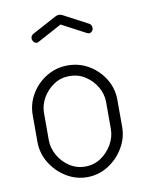

<svg xmlns="http://www.w3.org/2000/svg" viewBox="-81 -755 622 819"><g transform="rotate(-10 230.5 -345.5)"><path d="M230 6Q182 6 140 -20Q98 -46 72.5 -88Q47 -130 47 -179V-295Q47 -344 72 -386Q97 -428 139 -453Q181 -478 230 -478Q280 -478 321.5 -453.5Q363 -429 388.5 -387.5Q414 -346 414 -295V-179Q414 -131 388.5 -88.5Q363 -46 321.5 -20Q280 6 230 6ZM230 -40Q268 -40 298 -60Q328 -80 346.5 -112Q365 -144 365 -179V-295Q365 -330 347 -361Q329 -392 298.5 -412Q268 -432 230 -432Q192 -432 162 -412Q132 -392 114 -361Q96 -330 96 -295V-179Q96 -144 114 -112Q132 -80 162.5 -60Q193 -40 230 -40ZM119 -596Q111 -596 105 -602.5Q99 -609 99 -619Q99 -624 102 -628.5Q105 -633 110 -636L214 -692Q222 -697 231 -697Q240 -697 248 -692L352 -637Q358 -634 360.5 -628.5Q363 -623 363 -617Q363 -609 357.5 -603Q352 -597 344 -597Q342 -597 339.5 -598Q337 -599 335 -600L231 -655L127 -599Q125 -598 123 -597Q121 -596 119 -596Z"/></g></svg>

Font: Dosis ExtraLight Light
Style: Regular
Weight: 300
Version: Version 3.001; ttfautohint (v1.8.2)